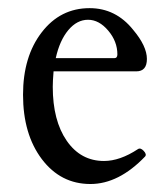

<svg xmlns="http://www.w3.org/2000/svg" viewBox="-20 -445 413 476"><path d="M204.1 11.2Q130.4 11.2 83.7 -50.5Q37.1 -112.3 37.1 -210Q37.1 -304.7 83.3 -364.7Q129.4 -424.8 202.1 -424.8Q267.1 -424.8 310.1 -371.1Q344.2 -330.6 344.2 -298.8Q344.2 -268.1 317.9 -268.1H112.8Q110.8 -243.7 110.8 -230Q110.8 -146 145.5 -95.9Q180.2 -45.9 237.8 -45.9Q277.3 -45.9 321.8 -75.2Q328.1 -79.6 336.2 -71Q344.2 -62.5 339.8 -57.1Q274.4 11.2 204.1 11.2ZM118.2 -300.8H263.2Q271 -300.8 271 -310.1Q271 -342.3 248.3 -369.1Q225.6 -396 198.2 -396Q170.9 -396 149.4 -370.4Q127.9 -344.7 118.2 -300.8Z"/></svg>

Font: Junicode SmCond
Style: Regular
Weight: 400
Width: 4
Designer: Peter S. Baker
Version: Version 2.206